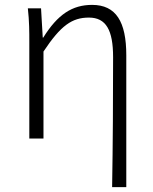

<svg xmlns="http://www.w3.org/2000/svg" viewBox="-20 -567 628 786"><path d="M439 199H497V-341C497 -478 455 -547 357 -547C276 -547 216 -508 157 -413H155L148 -533H94C100 -479 100 -438 100 -395V0H158V-356C229 -463 275 -495 344 -495C414 -495 443 -444 443 -333C443 -165 442 22 439 199Z"/></svg>

Font: Noto Sans T Chinese Light
Style: Regular
Weight: 300
Designer: Ryoko NISHIZUKA (kana & ideographs); Paul D. Hunt (Latin, Greek & Cyrillic); Wenlong ZHANG (bopomofo); Sandoll Communica
Foundry: Adobe Systems Incorporated
Version: Version 1.000;PS 1;hotconv 1.0.78;makeotf.lib2.5.61930